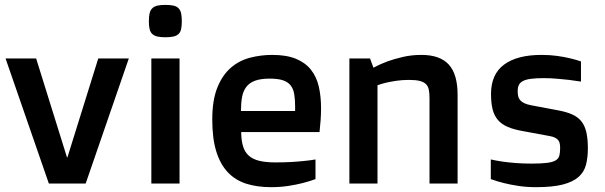

<svg xmlns="http://www.w3.org/2000/svg" viewBox="-20 -756 2491 791"><path d="M2.9 -515.1H128.9L255.9 -107.9H257.8L384.8 -515.1H510.7L333 0H181.2Z M661.6 -602.5Q641.6 -602.5 628.7 -605.5Q615.7 -608.4 607.7 -615.7Q599.6 -623 596.4 -635.7Q593.3 -648.4 593.3 -668.5Q593.3 -688.5 596.4 -701.4Q599.6 -714.4 607.7 -722.2Q615.7 -730 628.7 -732.9Q641.6 -735.8 661.6 -735.8Q681.6 -735.8 694.6 -732.9Q707.5 -730 715.3 -722.2Q723.1 -714.4 726.1 -701.4Q729 -688.5 729 -668.5Q729 -648.4 726.1 -635.7Q723.1 -623 715.3 -615.7Q707.5 -608.4 694.6 -605.5Q681.6 -602.5 661.6 -602.5ZM603.5 -515.1H719.7V0H603.5Z M854.5 -263.2Q854.5 -343.8 875.5 -395.5Q896.5 -447.3 931.2 -477.1Q965.8 -506.8 1010.3 -518.3Q1054.7 -529.8 1101.6 -529.8Q1160.6 -529.8 1199.5 -513.7Q1238.3 -497.6 1261.2 -468.5Q1284.2 -439.5 1293.5 -398.9Q1302.7 -358.4 1302.7 -309.6Q1302.7 -286.6 1301 -262.2Q1299.3 -237.8 1296.4 -211.9H973.6Q974.1 -177.2 981.2 -153.6Q988.3 -129.9 1004.6 -115Q1021 -100.1 1048.1 -93.5Q1075.2 -86.9 1115.7 -86.9Q1149.9 -86.9 1179.7 -88.6Q1209.5 -90.3 1231.9 -92.8Q1258.3 -95.2 1279.8 -99.1V-18.1Q1254.9 -8.8 1225.6 -1.5Q1200.7 4.9 1167.5 10Q1134.3 15.1 1096.7 15.1Q1039.1 15.1 994.1 0.7Q949.2 -13.7 918.2 -46.6Q887.2 -79.6 870.8 -132.8Q854.5 -186 854.5 -263.2ZM1195.8 -298.8V-317.4Q1195.8 -346.7 1192.1 -368.4Q1188.5 -390.1 1177.2 -404.3Q1166 -418.5 1145.5 -425.3Q1125 -432.1 1090.8 -432.1Q1054.2 -432.1 1031 -423.6Q1007.8 -415 994.9 -398.2Q981.9 -381.3 977.3 -356.4Q972.7 -331.5 972.7 -298.8Z M1419.4 -515.1H1504.4L1518.6 -477.1Q1545.4 -491.7 1577.1 -503.4Q1604.5 -513.2 1640.1 -521.5Q1675.8 -529.8 1716.3 -529.8Q1792.5 -529.8 1828.9 -490Q1865.2 -450.2 1865.2 -365.2V0H1749.5V-351.1Q1749.5 -371.1 1746.8 -385.5Q1744.1 -399.9 1735.4 -408.9Q1726.6 -418 1710 -422.4Q1693.4 -426.8 1665.5 -426.8Q1636.2 -426.8 1612.3 -423.1Q1588.4 -419.4 1571.3 -415.5Q1551.3 -410.6 1535.2 -404.8V0H1419.4Z M2002 -99.1Q2023.4 -94.2 2049.8 -90.3Q2072.3 -86.9 2102.8 -84.5Q2133.3 -82 2169.9 -82Q2210 -82 2233.4 -85Q2256.8 -87.9 2268.8 -95Q2280.8 -102.1 2284.2 -114.3Q2287.6 -126.5 2287.6 -145Q2287.6 -154.8 2286.4 -162.8Q2285.2 -170.9 2280.5 -177.5Q2275.9 -184.1 2266.8 -188.7Q2257.8 -193.4 2242.7 -195.8L2134.8 -215.8Q2097.7 -222.2 2072.3 -232.9Q2046.9 -243.7 2031.5 -261.5Q2016.1 -279.3 2009.5 -305.4Q2002.9 -331.5 2002.9 -369.1Q2002.9 -450.2 2056.9 -490Q2110.8 -529.8 2210.9 -529.8Q2246.1 -529.8 2275.6 -525.6Q2305.2 -521.5 2327.1 -516.1Q2352.5 -510.3 2373.5 -502.9V-419.9Q2350.1 -423.8 2324.7 -426.8Q2302.7 -429.2 2275.6 -431.6Q2248.5 -434.1 2220.7 -434.1Q2189 -434.1 2168 -431.4Q2147 -428.7 2134.8 -422.4Q2122.6 -416 2117.7 -406Q2112.8 -396 2112.8 -380.9Q2112.8 -369.1 2114.7 -359.9Q2116.7 -350.6 2123 -343.3Q2129.4 -335.9 2140.6 -330.6Q2151.9 -325.2 2170.9 -321.8L2282.7 -300.8Q2315.4 -294.4 2338.1 -284.2Q2360.8 -273.9 2375 -256.3Q2389.2 -238.8 2395.5 -211.7Q2401.9 -184.6 2401.9 -145Q2401.9 -107.4 2394.3 -77.6Q2386.7 -47.9 2363.8 -27.3Q2340.8 -6.8 2298.8 4.2Q2256.8 15.1 2188 15.1Q2149.9 15.1 2116.2 10Q2082.5 4.9 2057.1 -1.5Q2027.3 -8.8 2002 -18.1Z"/></svg>

Font: Doppio One
Style: Regular
Weight: 400
Designer: Szymon Celej
Foundry: Szymon Celej
Version: Version 1.002